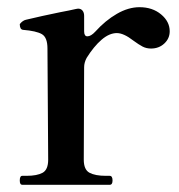

<svg xmlns="http://www.w3.org/2000/svg" viewBox="-20 -514 497 534"><path d="M452 -427Q452 -407 437 -393Q422 -379 400 -379Q387 -379 376.5 -384.5Q366 -390 351 -401Q324 -422 305 -422Q284 -422 262.5 -403.5Q241 -385 221 -353Q214 -340 214 -327L213 -70Q213 -42 229 -33.5Q245 -25 274 -25H285Q293 -25 293 -12Q293 0 285 0H42Q35 0 35 -12Q35 -25 42 -25H54Q83 -25 98.5 -33.5Q114 -42 114 -70L112 -379Q112 -410 96.5 -419Q81 -428 44 -431Q35 -432 35 -447Q43 -457 52 -459Q72 -464 97.5 -469.5Q123 -475 147 -480Q174 -485 191 -489L197 -490Q205 -490 209.5 -484.5Q214 -479 214 -470V-427Q214 -413 223 -413Q233 -413 245 -426Q273 -457 305 -475.5Q337 -494 368 -494Q404 -494 428 -474Q452 -454 452 -427Z"/></svg>

Font: Shippori Mincho B1 SemiBold
Style: Regular
Weight: 600
Designer: FONTDASU
Foundry: FONTDASU / Google Inc. / but / Adobe
Version: Version 3.110; ttfautohint (v1.8.3)